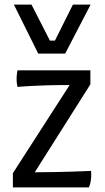

<svg xmlns="http://www.w3.org/2000/svg" viewBox="-20 -816 456 836"><path d="M36.1 0H367.2C381.3 -32.7 376.5 -71.8 376.5 -71.8C376.5 -71.8 248.5 -65.9 131.3 -65.9L373.5 -448.7V-509.8H56.2C56.2 -509.8 47.4 -473.1 56.2 -437.5C56.2 -437.5 134.8 -445.8 283.2 -445.8L36.1 -62ZM146.5 -582.5H263.7L374.5 -795.9H297.4L219.2 -639.2H197.3L117.2 -795.9H40.5Z"/></svg>

Font: Basic
Style: Regular
Weight: 400
Designer: Magnus Gaarde
Foundry: Magnus Gaarde
Version: Version 1.001